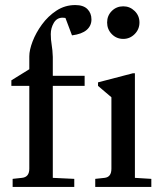

<svg xmlns="http://www.w3.org/2000/svg" viewBox="-20 -740 641 760"><path d="M30 0V-32L67 -36Q96 -39 96 -72V-400H25V-422L96 -466V-517Q96 -542 109 -576Q122 -610 146 -643Q170 -676 203.5 -698Q237 -720 278 -720Q310 -720 326 -704Q342 -688 342 -663Q342 -638 323 -621.5Q304 -605 265 -600L239 -669Q233 -670 228 -670Q205 -670 193 -649.5Q181 -629 181 -605Q181 -583 184.5 -563Q188 -543 189 -515V-440H315V-400H189V-36L274 -32V0ZM468 -586Q441 -586 422.5 -605Q404 -624 404 -651Q404 -678 422.5 -696.5Q441 -715 468 -715Q494 -715 513 -696.5Q532 -678 532 -651Q532 -624 513 -605Q494 -586 468 -586ZM357 0V-32L394 -36Q421 -39 421 -72V-355L368 -400V-414L506 -450H514V-36L579 -32V0Z"/></svg>

Font: Gulzar
Style: Regular
Weight: 400
Designer: Borna Izadpanah, Alice Savoie, Simon Cozens, Fiona Ross
Version: Version 1.000;[7b34f74]; ttfautohint (v1.8.4)